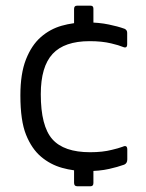

<svg xmlns="http://www.w3.org/2000/svg" viewBox="-20 -647 506 667"><path d="M237.3 -542V-615.8Q237.3 -627.2 247.2 -627.2H295.3Q304.5 -627.2 304.5 -616.7V-542ZM237.3 -12V-69.3H304.5V-11.2Q304.5 0 294.7 0H247.8Q237.3 0 237.3 -12ZM280 -52.5Q236.3 -52.5 195.6 -63.9Q154.8 -75.3 122.5 -102.7Q90.2 -130 70.5 -178.8Q50.8 -227.5 50.8 -315.7Q50.8 -391.5 70.2 -440.6Q89.5 -489.7 121.5 -517.8Q153.5 -546 194.3 -557.6Q235.2 -569.2 279.8 -569.2Q323.5 -569.2 358.3 -561.8Q388.2 -555.8 412.8 -547Q421.8 -542.7 421.8 -533.2V-493.3Q421.8 -478 407.8 -483.7Q392.8 -490 366.5 -496.2Q334.7 -504 291.5 -504Q203.8 -504 162.8 -459.8Q121.7 -415.5 121.7 -319.8Q121.7 -209 161.7 -163.6Q201.7 -118.2 293.2 -118.2Q336.7 -118.2 368.7 -126.5Q390.5 -131.5 406.3 -137.3Q422.2 -144.8 422.2 -127.3V-93.3Q422.2 -79.7 411.5 -75Q387.7 -66.5 359.3 -60.2Q325.7 -52.5 280 -52.5Z"/></svg>

Font: Vivano Light
Style: Regular
Weight: 300
Designer: Joe Prince, Josias Burgherr
Version: Version 2.064;September 19, 2022;FontCreator 14.0.0.2877 64-